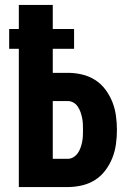

<svg xmlns="http://www.w3.org/2000/svg" viewBox="-20 -755 540 775"><path d="M56 0V-558H17V-638H56V-735H193V-638H279V-558H193V-461H254Q282 -461 310.5 -454.5Q339 -448 363.5 -432.5Q388 -417 405.5 -393.5Q423 -370 433.5 -343.5Q444 -317 448 -288Q452 -259 452 -231Q452 -202 448 -173Q444 -144 433.5 -117.5Q423 -91 405.5 -67.5Q388 -44 363.5 -28.5Q339 -13 310.5 -6.5Q282 0 254 0ZM254 -114Q266 -114 276.5 -120.5Q287 -127 294 -137Q301 -147 305 -158.5Q309 -170 311.5 -182Q314 -194 314.5 -206Q315 -218 315 -231Q315 -243 314.5 -255Q314 -267 311.5 -279Q309 -291 305 -302.5Q301 -314 294 -324.5Q287 -335 276.5 -341Q266 -347 254 -347H193V-114Z"/></svg>

Font: Iosevka Heavy
Style: Regular
Weight: 900
Monospace: yes
Designer: Belleve Invis
Foundry: Belleve Invis
Version: Version 32.5.0; ttfautohint (v1.8.4)